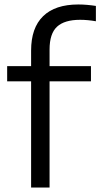

<svg xmlns="http://www.w3.org/2000/svg" viewBox="-20 -838 448 858"><path d="M119 0V-474.5H12V-542.5H119V-612Q119 -713.5 172.8 -765.8Q226.5 -818 330 -818Q350 -818 369.8 -816.2Q389.5 -814.5 408.5 -811.5V-743Q371.5 -749.5 338 -749.5Q268.5 -749.5 235 -718.8Q201.5 -688 201.5 -616.5V-542.5H386.5V-474.5H201.5V0Z"/></svg>

Font: Encode Sans SmExp
Style: Regular
Weight: 400
Width: 6
Designer: Multiple Designers
Foundry: Impallari Type
Version: Version 3.002; ttfautohint (v1.8.3) -l 8 -r 50 -G 200 -x 14 